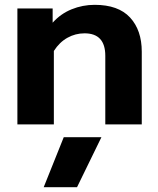

<svg xmlns="http://www.w3.org/2000/svg" viewBox="-20 -515 655 795"><path d="M52 -480H198V-421Q231 -458 276.5 -476.5Q322 -495 372 -495Q470 -495 518.5 -442.5Q567 -390 567 -301V0H416V-284Q416 -377 330 -377Q292 -377 259 -358.5Q226 -340 203 -304V0H52ZM244 53H400L299 260H161Z"/></svg>

Font: Prompt SemiBold
Style: Regular
Weight: 600
Designer: Katatrad Team
Foundry: CadsonDemak
Version: Version 1.001